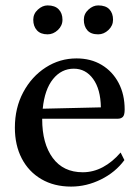

<svg xmlns="http://www.w3.org/2000/svg" viewBox="-20 -678 519 710"><path d="M243 12Q180 12 133 -15.5Q86 -43 60.5 -92Q35 -141 35 -206Q35 -279 66 -337Q97 -395 149 -428.5Q201 -462 263 -462Q316 -462 356 -438Q396 -414 418.5 -371.5Q441 -329 441 -273Q441 -252 434 -245.5Q427 -239 416 -239H136V-237Q136 -147 175 -94Q214 -41 286 -41Q325 -41 360.5 -60Q396 -79 426 -114L440 -86Q407 -41 353.5 -14.5Q300 12 243 12ZM253 -424Q207 -424 176 -385.5Q145 -347 138 -276L353 -281Q352 -348 324.5 -386Q297 -424 253 -424ZM343 -551Q316 -551 303 -566Q290 -581 290 -605Q290 -627 307 -642.5Q324 -658 343 -658Q371 -658 384.5 -643.5Q398 -629 398 -605Q398 -583 381 -567Q364 -551 343 -551ZM156 -551Q130 -551 116.5 -566Q103 -581 103 -605Q103 -627 120 -642.5Q137 -658 156 -658Q183 -658 197 -643.5Q211 -629 211 -605Q211 -583 194 -567Q177 -551 156 -551Z"/></svg>

Font: Petrona Medium
Style: Regular
Weight: 500
Designer: Ringo R. Seeber
Foundry: Ringo R. Seeber
Version: Version 2.001; ttfautohint (v1.8.3)